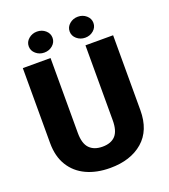

<svg xmlns="http://www.w3.org/2000/svg" viewBox="-158 -995 982 1118"><g transform="rotate(-20 332.5 -436.5)"><path d="M439.9 -710.9H611.3V-246.6Q611.3 -121.6 535.2 -55.9Q459 9.8 332.5 9.8Q249 9.8 185.8 -19.5Q122.6 -48.8 87.2 -106.2Q51.8 -163.6 51.8 -246.6V-710.9H223.6V-246.6Q223.6 -180.7 252 -151.4Q280.3 -122.1 332.5 -122.1Q385.3 -122.1 412.6 -151.4Q439.9 -180.7 439.9 -246.6ZM127.4 -817.9Q127.4 -845.2 149.4 -864Q171.4 -882.8 201.2 -882.8Q231.4 -882.8 253.2 -864Q274.9 -845.2 274.9 -817.9Q274.9 -790.5 253.2 -771.7Q231.4 -752.9 201.2 -752.9Q171.4 -752.9 149.4 -771.7Q127.4 -790.5 127.4 -817.9ZM380.9 -817.9Q380.9 -845.2 402.8 -864Q424.8 -882.8 454.6 -882.8Q484.9 -882.8 506.6 -864Q528.3 -845.2 528.3 -817.9Q528.3 -790.5 506.6 -771.7Q484.9 -752.9 454.6 -752.9Q424.8 -752.9 402.8 -771.7Q380.9 -790.5 380.9 -817.9Z"/></g></svg>

Font: Vazirmatn RD Black
Style: Regular
Weight: 900
Designer: Saber Rastikerdar
Foundry: Saber Rastikerdar
Version: Version 32.102